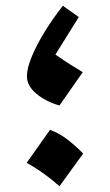

<svg xmlns="http://www.w3.org/2000/svg" viewBox="-20 -626 380 665"><path d="M197.8 -606 252.9 -566.9 171.9 -437Q200.7 -417 222.4 -403.3Q244.1 -389.6 266.6 -376L186 -260.7Q140.1 -273.4 106.7 -300.8Q73.2 -328.1 73.2 -362.3Q73.2 -389.6 90.3 -430.7Q107.4 -471.7 135.7 -517.6Q164.1 -563.5 197.8 -606ZM153.3 -176.3Q186.5 -164.1 215.3 -141.4Q244.1 -118.7 268.1 -94.2L186 19Q162.1 -2.4 133.5 -23.2Q105 -43.9 72.3 -62Z"/></svg>

Font: Pinar DS4-SemiBold
Style: Regular
Weight: 600
Designer: Amin Abedi
Version: Version 2.000